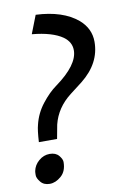

<svg xmlns="http://www.w3.org/2000/svg" viewBox="-82 -739 512 800"><g transform="rotate(-10 174.5 -339.0)"><path d="M258 -518Q258 -553 226 -576Q183 -606 97 -614L127 -691Q241 -686 304 -633Q349 -594 349 -538Q349 -447 266 -381Q240 -361 214 -341Q153 -294 136 -225L125 -166H48Q51 -217 57 -238Q68 -285 98.5 -324Q129 -363 160 -385Q258 -456 258 -518ZM135 -67Q135 -28 111.5 -7.5Q88 13 63 13Q38 13 24.5 -3.5Q11 -20 11 -32.5Q11 -45 12 -50Q17 -75 37.5 -92.5Q58 -110 83.5 -110Q109 -110 122 -94.5Q135 -79 135 -67Z"/></g></svg>

Font: Rambla
Style: Italic
Weight: 400
Italic angle: -12°
Designer: Martin Sommaruga
Foundry: Martin Sommaruga
Version: Version 1.001